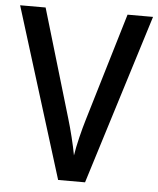

<svg xmlns="http://www.w3.org/2000/svg" viewBox="-52 -759 661 803"><g transform="rotate(5 279.0 -357.0)"><path d="M558 -714 335 0H222L0 -714H107L242 -259Q252 -226 262.5 -183.5Q273 -141 279 -108Q284 -141 294.5 -184Q305 -227 315 -260L451 -714Z"/></g></svg>

Font: Noto Sans Gurmukhi UI SemiCondensed Medium
Style: Regular
Weight: 500
Width: 4
Designer: Jelle Bosma - Monotype Design Team
Foundry: Monotype Imaging Inc.
Version: Version 2.004; ttfautohint (v1.8.4.7-5d5b)